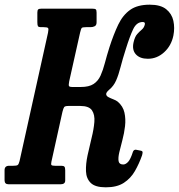

<svg xmlns="http://www.w3.org/2000/svg" viewBox="-56 -787 764 820"><path d="M550.5 -123Q538 -87.5 520.2 -56.5Q502.5 -25.5 473 -6.2Q443.5 13 396 13Q350.5 13 331.5 -5.8Q312.5 -24.5 311.2 -55.5Q310 -86.5 318 -123.8Q326 -161 335.2 -198Q344.5 -235 347 -266Q349.5 -297 336.8 -315.8Q324 -334.5 287 -334.5H236.5Q222 -334.5 218.2 -329.8Q214.5 -325 210.5 -308.5L163.5 -96Q161 -84.5 164.2 -81.8Q167.5 -79 179.5 -79H206Q215.5 -79 219 -75.2Q222.5 -71.5 222.5 -59.5V-16Q222.5 0 202.5 0H-19.5Q-36.5 0 -36.5 -17V-60Q-36.5 -79 -17 -79H0Q14.5 -79 19.2 -82Q24 -85 27.5 -99L149 -647Q152.5 -663.5 149.2 -667.2Q146 -671 130 -671H120.5Q108.5 -671 106 -675.2Q103.5 -679.5 103.5 -693V-733Q103.5 -743.5 107.2 -746.8Q111 -750 121 -750H337.5Q349 -750 352.8 -747.2Q356.5 -744.5 356.5 -733V-692Q356.5 -679 348.5 -675Q340.5 -671 331 -671H312.5Q297 -671 293.5 -668Q290 -665 286 -647.5L239.5 -439.5Q236.5 -424 238.5 -419.8Q240.5 -415.5 253 -415.5H289.5Q324 -415.5 343.5 -428.2Q363 -441 373.5 -464.2Q384 -487.5 392 -518.2Q400 -549 411.5 -585.5Q429.5 -641 449 -681.8Q468.5 -722.5 499.8 -744.8Q531 -767 583.5 -767Q630 -767 654 -747.5Q678 -728 684.5 -697.8Q691 -667.5 684.5 -635Q675.5 -591.5 645 -563.8Q614.5 -536 575.5 -536Q541.5 -536 524.2 -555Q507 -574 514.5 -606.5Q520 -630.5 530.2 -641.8Q540.5 -653 550 -661Q559.5 -669 562.5 -682.5Q565 -693 553.5 -693Q527.5 -693 513 -662.8Q498.5 -632.5 481.5 -578Q467.5 -534.5 459 -501Q450.5 -467.5 440 -443.5Q429.5 -419.5 410.5 -404Q396.5 -392 397.5 -384.2Q398.5 -376.5 407.8 -371.8Q417 -367 428.2 -362.8Q439.5 -358.5 446.5 -353Q469.5 -333.5 475.5 -306Q481.5 -278.5 478 -248.2Q474.5 -218 466.8 -189Q459 -160 453.5 -136.5Q448 -113 450.5 -98.8Q453 -84.5 470.5 -84.5Q480.5 -84.5 491 -95.5Q501.5 -106.5 512 -139.5Q516 -148.5 525 -147.5L545 -143.5Q553.5 -142 553 -135.8Q552.5 -129.5 550.5 -123Z"/></svg>

Font: Besley* Condensed Semi
Style: Italic
Weight: 600
Width: 3
Italic angle: -13°
Designer: Owen Earl
Foundry: indestructible type*
Version: Version 3.000; ttfautohint (v1.8.3)